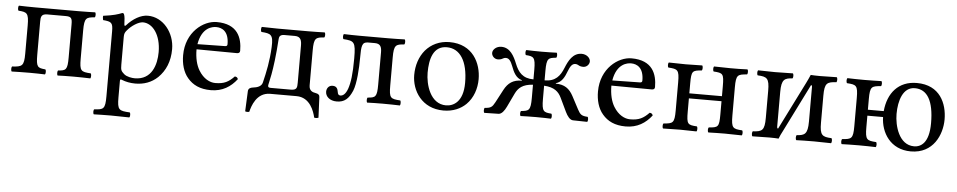

<svg xmlns="http://www.w3.org/2000/svg" viewBox="-39 -732 6256 1255"><g transform="rotate(5 3088.5 -104.0)"><path d="M437 -429H153C113 -429 75 -430 45 -431C39 -425 39 -404 45 -398C100 -394 113 -389 113 -307V-122C113 -40 100 -35 35 -31C29 -25 29 -4 35 2C65 1 113 0 153 0C193 0 223 1 253 2C259 -4 259 -25 253 -31C202 -36 192 -40 192 -122V-339C192 -370 195 -390 234 -390H355C392 -390 398 -379 398 -339V-122C398 -40 388 -35 336 -31C331 -25 331 -4 336 2C361 1 398 0 438 0C478 0 523 1 551 2C556 -4 556 -25 551 -31C486 -35 477 -40 477 -122V-307C477 -389 490 -394 545 -398C551 -404 551 -425 545 -431C515 -430 477 -429 437 -429Z M742 -368C741 -398 739 -424 734 -434C732 -439 730 -442 722 -442C694 -431 668 -422 599 -413C597 -407 599 -391 601 -385C655 -380 666 -375 666 -317V110C666 193 655 198 594 201C588 207 588 228 594 234C629 233 666 232 706 232C746 232 794 233 827 234C833 228 833 207 827 201C756 197 745 193 745 110V2C745 -11 749 -10 759 -6C784 4 814 10 846 10C902 10 952 -7 993 -46C1040 -92 1067 -154 1067 -235C1067 -341 992 -439 890 -439C844 -439 793 -409 753 -364C747 -358 743 -358 742 -368ZM761 -331C787 -363 833 -393 862 -393C926 -393 981 -321 981 -208C981 -126 952 -24 840 -24C822 -24 787 -29 769 -45C749 -63 745 -69 745 -105V-287C745 -308 749 -317 761 -331Z M1491 -93C1454 -55 1425 -39 1367 -39C1331 -39 1289 -60 1258 -111C1238 -144 1226 -190 1226 -248L1492 -246C1504 -246 1511 -252 1511 -263C1511 -347 1481 -437 1342 -437C1255 -437 1142 -354 1142 -202C1142 -146 1156 -92 1189 -54C1223 -14 1270 10 1342 10C1418 10 1472 -25 1512 -77C1509 -87 1503 -92 1491 -93ZM1229 -282C1248 -395 1318 -404 1342 -404C1380 -404 1425 -383 1425 -299C1425 -290 1421 -285 1410 -285Z M1741 -429C1708 -429 1669 -430 1639 -431C1633 -425 1633 -404 1639 -398C1700 -393 1718 -389 1714 -306C1710 -214 1694 -140 1677 -70C1671 -43 1642 -34 1614 -31C1599 -29 1585 -23 1584 -5L1578 128C1585 131 1593 132 1605 129C1614 92 1641 0 1731 0H1904C1993 0 2022 90 2031 130C2040 132 2049 132 2059 128L2053 -6C2053 -20 2045 -28 2026 -31C2008 -34 1983 -41 1983 -78V-307C1983 -389 1996 -394 2051 -398C2057 -404 2057 -425 2051 -431C2021 -430 1983 -429 1943 -429ZM1713 -51C1713 -68 1740 -134 1755 -363C1756 -378 1763 -391 1790 -391H1859C1899 -391 1904 -363 1904 -329V-88C1904 -55 1902 -39 1862 -39H1733C1722 -39 1713 -40 1713 -51Z M2508 -122V-307C2508 -389 2521 -394 2576 -398C2582 -404 2582 -425 2576 -431C2546 -430 2508 -429 2468 -429H2279C2246 -429 2207 -430 2177 -431C2171 -425 2171 -404 2177 -398C2248 -393 2258 -387 2258 -279C2258 -174 2250 -119 2236 -78C2223 -42 2206 -29 2189 -29C2176 -29 2172 -37 2170 -50C2167 -69 2161 -88 2133 -88C2108 -88 2094 -68 2094 -46C2094 -15 2122 12 2168 12C2219 12 2247 -14 2270 -68C2290 -116 2296 -218 2296 -286C2296 -364 2299 -390 2339 -390H2384C2422 -390 2429 -366 2429 -332V-122C2429 -40 2419 -35 2367 -31C2362 -25 2362 -4 2367 2C2392 1 2429 0 2469 0C2509 0 2554 1 2582 2C2587 -4 2587 -25 2582 -31C2517 -35 2508 -40 2508 -122Z M2658 -205C2658 -103 2726 10 2868 10C2932 10 2981 -13 3015 -46C3060 -90 3080 -153 3080 -214C3080 -318 3023 -439 2870 -439C2804 -439 2750 -412 2713 -369C2677 -326 2658 -268 2658 -205ZM2855 -404C2941 -404 2994 -326 2994 -182C2994 -56 2929 -25 2882 -25C2778 -25 2744 -151 2744 -228C2744 -315 2765 -404 2855 -404Z M3230 0C3250 -1 3267 -24 3280 -51L3323 -141C3341 -178 3369 -205 3437 -209V-122C3437 -39 3425 -36 3374 -31C3368 -25 3368 -4 3374 2C3397 1 3434 0 3474 0C3513 0 3551 1 3573 2C3579 -4 3579 -25 3573 -31C3522 -35 3510 -39 3510 -122V-209C3578 -205 3606 -178 3624 -141L3667 -51C3680 -24 3697 -1 3717 0C3717 0 3791 1 3811 2C3817 -4 3817 -25 3811 -31C3772 -33 3762 -41 3745 -73L3700 -158C3675 -205 3642 -229 3585 -229V-232C3624 -243 3641 -278 3656 -318C3668 -349 3680 -368 3701 -368C3710 -368 3718 -365 3724 -361C3730 -357 3741 -354 3754 -354C3776 -354 3794 -373 3794 -393C3794 -415 3770 -438 3737 -438C3679 -438 3652 -384 3633 -337C3611 -282 3581 -244 3510 -244V-307C3510 -390 3522 -393 3573 -398C3579 -404 3579 -425 3573 -431C3549 -430 3513 -429 3473 -429C3434 -429 3397 -430 3374 -431C3368 -425 3368 -404 3374 -398C3425 -394 3437 -390 3437 -307V-244C3366 -244 3336 -282 3314 -337C3295 -384 3268 -438 3210 -438C3177 -438 3153 -415 3153 -393C3153 -373 3171 -354 3193 -354C3206 -354 3217 -357 3223 -361C3229 -365 3237 -368 3246 -368C3267 -368 3279 -349 3291 -318C3306 -278 3323 -243 3362 -232V-229C3305 -229 3272 -205 3247 -158L3202 -73C3185 -41 3175 -33 3136 -31C3130 -25 3130 -4 3136 2C3156 1 3230 0 3230 0Z M4213 -93C4176 -55 4147 -39 4089 -39C4053 -39 4011 -60 3980 -111C3960 -144 3948 -190 3948 -248L4214 -246C4226 -246 4233 -252 4233 -263C4233 -347 4203 -437 4064 -437C3977 -437 3864 -354 3864 -202C3864 -146 3878 -92 3911 -54C3945 -14 3992 10 4064 10C4140 10 4194 -25 4234 -77C4231 -87 4225 -92 4213 -93ZM3951 -282C3970 -395 4040 -404 4064 -404C4102 -404 4147 -383 4147 -299C4147 -290 4143 -285 4132 -285Z M4753 -307C4753 -390 4764 -393 4825 -398C4831 -404 4831 -425 4825 -431C4790 -429 4746 -429 4713 -429C4685 -429 4645 -430 4606 -431C4600 -425 4600 -404 4606 -398C4667 -394 4674 -390 4674 -307V-242H4460V-307C4460 -390 4467 -393 4528 -398C4534 -404 4534 -425 4528 -431C4490 -430 4452 -429 4420 -429C4390 -429 4349 -430 4309 -431C4303 -425 4303 -404 4309 -398C4370 -394 4381 -390 4381 -307V-122C4381 -39 4370 -36 4309 -31C4303 -25 4303 -4 4309 2C4349 1 4389 0 4421 0C4453 0 4492 1 4528 2C4534 -4 4534 -25 4528 -31C4467 -35 4460 -39 4460 -122V-209H4674V-122C4674 -39 4667 -36 4606 -31C4600 -25 4600 -4 4606 2C4642 1 4679 0 4714 0C4744 0 4786 1 4825 2C4831 -4 4831 -25 4825 -31C4764 -35 4753 -39 4753 -122Z M5058 -63C5055 -63 5051 -65 5051 -75V-303C5051 -386 5072 -395 5123 -398C5129 -404 5129 -425 5123 -431C5100 -430 5043 -429 5006 -429C4973 -429 4933 -430 4895 -431C4889 -425 4889 -404 4895 -398C4956 -395 4972 -386 4972 -303V-126C4972 -43 4956 -34 4895 -31C4889 -25 4889 -4 4895 2C4934 1 4974 0 5006 0C5029 0 5056 1 5067 2C5072 -12 5081 -32 5092 -52L5248 -365C5251 -365 5255 -363 5255 -353V-126C5255 -43 5234 -34 5183 -31C5177 -25 5177 -4 5183 2C5206 1 5260 0 5300 0C5331 0 5372 1 5411 2C5417 -4 5417 -25 5411 -31C5350 -34 5334 -43 5334 -126V-303C5334 -386 5350 -395 5411 -398C5417 -404 5417 -425 5411 -431C5371 -430 5331 -429 5300 -429C5278 -429 5250 -430 5240 -431C5232 -413 5223 -392 5214 -375Z M5632 -237V-307C5632 -390 5643 -393 5704 -398C5710 -404 5710 -425 5704 -431C5670 -430 5636 -429 5592 -429C5549 -429 5514 -430 5481 -431C5475 -425 5475 -404 5481 -398C5542 -394 5553 -390 5553 -307V-122C5553 -39 5542 -36 5481 -31C5475 -25 5475 -4 5481 2C5514 1 5549 0 5593 0C5636 0 5672 1 5704 2C5710 -4 5710 -25 5704 -31C5643 -35 5632 -39 5632 -122V-198H5735C5737 -97 5800 10 5935 10C6082 10 6137 -117 6137 -217C6137 -321 6088 -439 5936 -439C5815 -439 5747 -356 5736 -237ZM5926 -404C6008 -404 6051 -331 6051 -185C6051 -53 5996 -25 5953 -25C5854 -25 5821 -149 5821 -226C5821 -313 5848 -404 5926 -404Z"/></g></svg>

Font: Libertinus Math
Style: Regular
Weight: 400
Designer: Philipp H. Poll, Khaled Hosny
Foundry: Caleb Maclennan
Version: Version 7.050;RELEASE